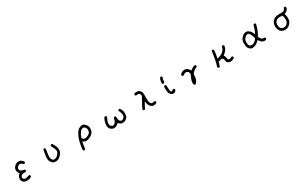

<svg xmlns="http://www.w3.org/2000/svg" viewBox="428 -2947 8643 5431"><g transform="rotate(-30 4750.0 -231.5)"><path d="M466 66Q431 64 399.5 52.5Q368 41 347.5 16.5Q327 -8 319.5 -35Q312 -62 315.5 -94Q319 -126 336 -158Q353 -190 392 -226Q364 -259 352.5 -292Q341 -325 344 -359.5Q347 -394 359.5 -418Q372 -442 398 -470Q424 -498 459.5 -514.5Q495 -531 554 -527Q613 -523 663 -460Q681 -442 679 -415L669 -396Q655 -384 634 -386L614 -396Q589 -427 566 -437.5Q543 -448 514 -446Q485 -444 451 -407Q417 -370 422 -339Q427 -308 445.5 -287.5Q464 -267 498 -258Q532 -249 579 -235Q591 -222 589 -200L579 -181Q560 -167 534 -169Q472 -173 441.5 -156.5Q411 -140 400.5 -115.5Q390 -91 395.5 -63.5Q401 -36 430.5 -21Q460 -6 508 -17Q556 -28 603 -42L622 -32Q634 -16 632 6L622 25Q589 47 550 57.5Q511 68 466 66Z M1419 2Q1374 -6 1338 -40Q1302 -74 1285.5 -119.5Q1269 -165 1273.5 -224.5Q1278 -284 1289 -348.5Q1300 -413 1315 -474Q1329 -485 1351 -483L1370 -474Q1384 -454 1380 -425Q1368 -362 1359.5 -299.5Q1351 -237 1353.5 -184.5Q1356 -132 1386.5 -99Q1417 -66 1455 -72Q1493 -78 1515.5 -91Q1538 -104 1563.5 -129.5Q1589 -155 1609.5 -193Q1630 -231 1618 -277Q1606 -323 1584.5 -364Q1563 -405 1544 -448Q1546 -464 1556 -476Q1571 -487 1593 -485L1612 -476Q1638 -433 1659.5 -388Q1681 -343 1691 -300Q1701 -257 1694.5 -215Q1688 -173 1667.5 -140Q1647 -107 1604.5 -64Q1562 -21 1517 -7.5Q1472 6 1419 2Z M2314 130Q2298 131 2285 124Q2272 110 2268 93Q2280 -24 2307 -141Q2334 -258 2372.5 -327.5Q2411 -397 2434 -429.5Q2457 -462 2485.5 -480Q2514 -498 2542.5 -507.5Q2571 -517 2603.5 -520Q2636 -523 2673 -494Q2710 -465 2734.5 -428Q2759 -391 2761 -349Q2763 -307 2758.5 -272Q2754 -237 2721 -189.5Q2688 -142 2630.5 -112.5Q2573 -83 2512.5 -72Q2452 -61 2379 -115Q2367 -60 2359.5 -1Q2352 58 2342 113Q2330 125 2314 130ZM2641 -210Q2666 -227 2674 -254Q2682 -281 2685 -308.5Q2688 -336 2673.5 -372Q2659 -408 2629 -427Q2599 -446 2572.5 -438.5Q2546 -431 2523.5 -413.5Q2501 -396 2468 -344.5Q2435 -293 2424.5 -262Q2414 -231 2408 -200Q2425 -175 2459.5 -159Q2494 -143 2530.5 -154.5Q2567 -166 2592.5 -179.5Q2618 -193 2641 -210Z M3339 11Q3313 7 3290 -5Q3267 -17 3239 -41Q3211 -65 3202 -108Q3193 -151 3198 -202Q3203 -253 3219.5 -303.5Q3236 -354 3267 -399Q3280 -411 3302 -409L3321 -399Q3333 -384 3331 -362Q3306 -315 3288.5 -265.5Q3271 -216 3271.5 -170Q3272 -124 3304.5 -94.5Q3337 -65 3369 -70Q3401 -75 3431.5 -107.5Q3462 -140 3468 -181Q3474 -222 3491 -257Q3507 -269 3528 -267L3548 -257Q3562 -239 3558 -214Q3560 -130 3588 -99.5Q3616 -69 3657 -75Q3698 -81 3725 -117Q3752 -153 3750 -199Q3748 -245 3731 -282Q3714 -319 3700 -358L3710 -378Q3726 -390 3748 -388L3768 -378Q3803 -333 3814.5 -278.5Q3826 -224 3823 -180Q3820 -136 3812.5 -109.5Q3805 -83 3771 -51Q3737 -19 3699 -6Q3661 7 3614 1Q3567 -5 3509 -67Q3458 -22 3421 -5.5Q3384 11 3339 11Z M4632 14Q4583 8 4547 -30Q4511 -68 4496 -116.5Q4481 -165 4481 -218Q4452 -169 4424.5 -119.5Q4397 -70 4374 -20Q4358 -6 4337 -8L4317 -18Q4306 -33 4308 -55Q4345 -142 4393.5 -222Q4442 -302 4487 -392Q4485 -444 4455 -468.5Q4425 -493 4394.5 -486Q4364 -479 4349 -481L4329 -491Q4317 -505 4319 -526L4329 -546Q4351 -563 4380 -563Q4409 -563 4445 -560.5Q4481 -558 4514.5 -521.5Q4548 -485 4555 -453Q4562 -421 4560 -329Q4558 -237 4560 -200Q4562 -163 4570.5 -137.5Q4579 -112 4601.5 -87.5Q4624 -63 4655.5 -67.5Q4687 -72 4722 -80L4741 -70Q4754 -55 4752 -33L4741 -14Q4718 0 4689.5 7Q4661 14 4632 14Z M5282 1Q5236 -5 5203 -43Q5170 -81 5163 -136.5Q5156 -192 5156 -251Q5152 -284 5168 -312Q5184 -325 5205 -323L5225 -313Q5240 -288 5234 -253Q5236 -161 5240 -135.5Q5244 -110 5258 -88.5Q5272 -67 5292.5 -78.5Q5313 -90 5325 -103Q5339 -114 5360 -112L5380 -103Q5392 -87 5390 -65L5380 -46Q5366 -26 5348.5 -12.5Q5331 1 5282 1ZM5214 -393Q5201 -384 5187 -383Q5168 -384 5154 -401L5148 -422Q5156 -465 5161 -509.5Q5166 -554 5197 -586L5218 -593Q5236 -591 5251 -573L5257 -552Q5243 -529 5237.5 -503.5Q5232 -478 5229 -429Q5227 -407 5214 -393Z M5948 94Q5933 92 5918 66.5Q5903 41 5909 -18Q5915 -77 5944.5 -132.5Q5974 -188 5989 -249Q5985 -290 5961 -316.5Q5937 -343 5893 -344Q5849 -345 5812 -308Q5796 -296 5774 -298L5754 -308Q5744 -321 5742 -339Q5746 -358 5771 -380.5Q5796 -403 5836 -418Q5876 -433 5923 -425Q5970 -417 6007 -379Q6044 -341 6054 -308Q6095 -341 6133 -363.5Q6171 -386 6216 -392L6235 -382Q6247 -366 6245 -345L6235 -325Q6200 -312 6166 -293Q6132 -274 6065 -196Q6062 -130 6051 -65.5Q6040 -1 6009 40Q5978 81 5948 94Z M7128 27Q7091 25 7056.5 -5Q7022 -35 7021.5 -78.5Q7021 -122 6997.5 -148.5Q6974 -175 6933 -164Q6892 -153 6849 -140Q6839 -104 6829 -68.5Q6819 -33 6804 0Q6790 12 6769 10L6748 0Q6736 -16 6738 -37Q6776 -151 6795.5 -269.5Q6815 -388 6833 -507Q6849 -521 6870 -519L6890 -509Q6905 -485 6899 -454Q6894 -397 6884 -340.5Q6874 -284 6866 -228Q6917 -245 6966 -261.5Q7015 -278 7055 -314.5Q7095 -351 7110.5 -378Q7126 -405 7132 -429.5Q7138 -454 7149 -476Q7163 -487 7185 -485L7204 -476Q7218 -458 7214 -435Q7204 -403 7194.5 -374Q7185 -345 7145 -297.5Q7105 -250 7056 -220Q7091 -175 7093 -134Q7095 -93 7111.5 -70Q7128 -47 7153.5 -49Q7179 -51 7200.5 -64.5Q7222 -78 7247 -80L7268 -70Q7281 -55 7277 -31L7268 -12Q7235 8 7201 18.5Q7167 29 7128 27Z M7866 4Q7837 0 7812.5 -16Q7788 -32 7762 -63.5Q7736 -95 7729.5 -146.5Q7723 -198 7724 -249Q7725 -300 7745.5 -342Q7766 -384 7807.5 -425Q7849 -466 7888 -476.5Q7927 -487 7964 -481.5Q8001 -476 8043 -436.5Q8085 -397 8098.5 -365Q8112 -333 8130 -298Q8163 -358 8185.5 -424.5Q8208 -491 8228 -559Q8243 -572 8265 -570L8285 -561Q8297 -545 8295 -522Q8275 -437 8242.5 -354.5Q8210 -272 8161 -196Q8171 -165 8199.5 -130Q8228 -95 8241.5 -87.5Q8255 -80 8311 -83L8330 -73Q8342 -58 8340 -36L8330 -16Q8305 2 8271 -1Q8237 -4 8203.5 -18Q8170 -32 8108 -120Q8038 -48 7978.5 -22Q7919 4 7866 4ZM7954 -93Q7991 -108 8022.5 -138.5Q8054 -169 8073 -204Q8058 -257 8042 -300Q8026 -343 7997 -379Q7968 -415 7931 -407Q7894 -399 7862.5 -370Q7831 -341 7813.5 -303Q7796 -265 7799 -226Q7802 -187 7806 -158.5Q7810 -130 7826.5 -107.5Q7843 -85 7887 -82.5Q7931 -80 7954 -93Z M8919 21Q8882 18 8847.5 5Q8813 -8 8784.5 -40.5Q8756 -73 8742.5 -115Q8729 -157 8729 -207Q8729 -257 8745.5 -304Q8762 -351 8796.5 -382Q8831 -413 8866 -428.5Q8901 -444 8954.5 -448Q9008 -452 9059 -451Q9110 -450 9136.5 -456Q9163 -462 9180.5 -486.5Q9198 -511 9206 -540Q9222 -552 9243 -550L9263 -540Q9276 -521 9272 -491Q9263 -460 9225 -423Q9187 -386 9138 -378Q9147 -351 9154 -325.5Q9161 -300 9163.5 -266.5Q9166 -233 9162.5 -191Q9159 -149 9143.5 -117Q9128 -85 9088 -43.5Q9048 -2 9007 9.5Q8966 21 8919 21ZM9015 -77Q9054 -108 9070.5 -142.5Q9087 -177 9088 -206Q9089 -235 9087 -264.5Q9085 -294 9076 -319.5Q9067 -345 9056 -370Q9008 -375 8963.5 -371.5Q8919 -368 8893.5 -356.5Q8868 -345 8844.5 -321.5Q8821 -298 8812.5 -263.5Q8804 -229 8806 -195Q8808 -161 8818.5 -133.5Q8829 -106 8849.5 -87.5Q8870 -69 8895.5 -61Q8921 -53 8952 -57Q8983 -61 9015 -77Z"/></g></svg>

Font: Kosefont JP
Style: Regular
Weight: 400
Designer: Nozomi Seto 瀬戸のぞみ
Version: Version 3.00;June 19, 2020